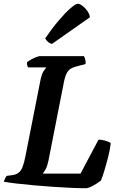

<svg xmlns="http://www.w3.org/2000/svg" viewBox="-31 -1003 626 1023"><path d="M427 0Q396 0 350.5 -2Q305 -4 253.5 -7.5Q202 -11 151.5 -15.5Q101 -20 58 -25Q15 -30 -11 -35Q-8 -44 -3.5 -53Q1 -62 5 -66L36 -70Q56 -73 69 -83.5Q82 -94 90 -115.5Q98 -137 105 -173L182 -563Q190 -608 202 -625Q214 -642 216 -644H119Q116 -648 114 -655Q112 -662 113 -671Q120 -678 134 -685.5Q148 -693 162 -698.5Q176 -704 182 -704H416Q419 -700 422.5 -689Q426 -678 425 -662L376 -649Q361 -645 348.5 -638.5Q336 -632 326 -615.5Q316 -599 309 -563L227 -146Q221 -117 212 -101Q203 -85 196 -78H398L494 -259Q509 -259 528 -254Q547 -249 559 -241Q556 -209 546 -169.5Q536 -130 525.5 -95.5Q515 -61 507 -41Q498 -34 482.5 -24Q467 -14 451.5 -7Q436 0 427 0ZM246 -769Q233 -772 223 -781.5Q213 -791 210 -799Q247 -853 282.5 -894.5Q318 -936 345 -959.5Q372 -983 383 -983Q394 -983 408.5 -972Q423 -961 434.5 -944.5Q446 -928 448 -911Z"/></svg>

Font: Texturina Medium 12pt
Style: Bold Italic
Weight: 700
Italic angle: -11°
Version: Version 1.002